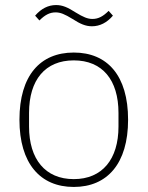

<svg xmlns="http://www.w3.org/2000/svg" viewBox="-20 -728 584 760"><path d="M272 12C139 12 57 -81 57 -254C57 -429 139 -520 272 -520C405 -520 487 -429 487 -254C487 -81 405 12 272 12ZM272 -19C385 -19 449 -98 449 -227V-281C449 -412 385 -489 272 -489C159 -489 95 -412 95 -281V-227C95 -98 159 -19 272 -19ZM344 -624C319 -624 298 -633 267 -653C236 -672 219 -679 200 -679C176 -679 157 -668 136 -647L119 -666C143 -694 171 -708 202 -708C227 -708 248 -699 279 -679C310 -660 327 -653 346 -653C370 -653 389 -664 410 -685L427 -666C403 -638 375 -624 344 -624Z"/></svg>

Font: Plexus Sans ExtraLight
Style: Regular
Weight: 250
Version: Version 2.001;PS 002.001;hotconv 1.0.70;makeotf.lib2.5.58329